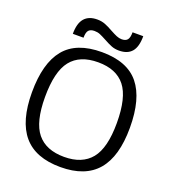

<svg xmlns="http://www.w3.org/2000/svg" viewBox="-149 -935 953 1063"><g transform="rotate(20 327.5 -404.0)"><path d="M242 -823Q267 -823 288 -815Q309 -807 337 -791Q359 -779 374.5 -772.5Q390 -766 405 -766Q428 -766 438.5 -778.5Q449 -791 449 -823H512Q512 -760 487 -731Q462 -702 412 -702Q388 -702 368.5 -709.5Q349 -717 322 -732Q296 -746 281.5 -752Q267 -758 249 -758Q226 -758 215 -746Q204 -734 204 -702H141Q141 -764 166.5 -793.5Q192 -823 242 -823ZM39 -321Q39 -492 108.5 -577Q178 -662 328 -662Q478 -662 547 -577Q616 -492 616 -321Q616 -152 545 -68.5Q474 15 328 15Q181 15 110 -68.5Q39 -152 39 -321ZM539 -321Q539 -471 487 -536.5Q435 -602 328 -602Q220 -602 168 -536.5Q116 -471 116 -321Q116 -174 168.5 -109.5Q221 -45 328 -45Q434 -45 486.5 -109.5Q539 -174 539 -321Z"/></g></svg>

Font: Pridi Light
Style: Regular
Weight: 300
Designer: Katatrad Team
Foundry: CadsonDemak
Version: Version 1.003